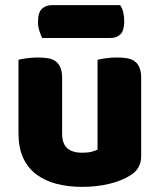

<svg xmlns="http://www.w3.org/2000/svg" viewBox="-20 -712 622 748"><path d="M52 -479Q62 -482 83.5 -485Q105 -488 128 -488Q150 -488 167.5 -485Q185 -482 197 -473Q209 -464 215.5 -448.5Q222 -433 222 -408V-193Q222 -152 242 -134.5Q262 -117 300 -117Q323 -117 337.5 -121Q352 -125 360 -129V-479Q370 -482 391.5 -485Q413 -488 436 -488Q458 -488 475.5 -485Q493 -482 505 -473Q517 -464 523.5 -448.5Q530 -433 530 -408V-104Q530 -54 488 -29Q453 -7 404.5 4.5Q356 16 299 16Q245 16 199.5 4Q154 -8 121 -33Q88 -58 70 -97.5Q52 -137 52 -193ZM144 -564Q139 -575 133.5 -591.5Q128 -608 128 -626Q128 -663 143 -677.5Q158 -692 183 -692H448Q456 -681 460 -664.5Q464 -648 464 -630Q464 -593 449.5 -578.5Q435 -564 410 -564Z"/></svg>

Font: Baloo Bhai
Style: Regular
Weight: 400
Designer: Supriya Tembe, Noopur Datye and Ek Type
Foundry: Ek Type
Version: Version 1.443;PS 1.000;hotconv 16.6.51;makeotf.lib2.5.65220;